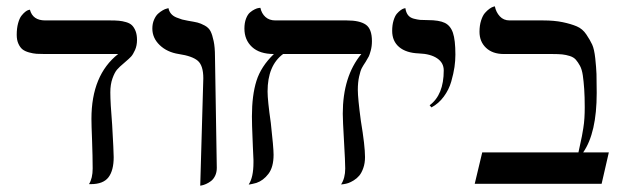

<svg xmlns="http://www.w3.org/2000/svg" viewBox="-20 -585 1978 611"><path d="M331.1 -291Q331.1 -258.3 336.9 -188Q341.8 -102.5 341.8 -85Q341.8 -42.5 325.2 -20.8Q308.6 1 269 1H263.2Q274.9 -17.6 274.9 -48.8Q274.9 -85.4 272.9 -141.1Q271 -187 271 -207Q271 -346.2 356 -413.1H123Q106.9 -413.1 96.2 -413.8Q85.4 -414.6 72.3 -418.2Q59.1 -421.9 51.5 -428Q43.9 -434.1 38.6 -445.8Q33.2 -457.5 33.2 -474.1Q33.2 -495.1 37.6 -511Q42 -526.9 48.1 -534.7Q54.2 -542.5 60.3 -547.4Q66.4 -552.2 70.8 -553.2L75.2 -554.2Q84 -520 124 -520H331.1Q347.2 -520 358.2 -519Q369.1 -518.1 381.1 -514.6Q393.1 -511.2 399.9 -504.6Q406.7 -498 411.4 -486.3Q416 -474.6 416 -458Q416 -439.9 409.7 -425.8Q403.3 -411.6 397.2 -405Q391.1 -398.4 377.9 -387.2Q375.5 -384.8 374 -383.8Q360.4 -372.6 352.5 -363.5Q344.7 -354.5 337.9 -335.4Q331.1 -316.4 331.1 -291Z M617.2 5.9 627 -335.9Q627 -376.5 609.4 -391.6Q591.8 -406.7 548.8 -413.1Q511.7 -418.9 488.3 -441.4Q464.8 -463.9 464.8 -494.1Q464.8 -509.8 470.2 -522.2Q475.6 -534.7 482.9 -541.3Q490.2 -547.9 497.8 -552.2Q505.4 -556.6 510.7 -557.6L516.1 -559.1Q518.1 -548.8 524.4 -541.3Q530.8 -533.7 541.7 -529.3Q552.7 -524.9 559.6 -522.9Q566.4 -521 578.1 -519Q598.6 -515.6 608.6 -513.2Q618.7 -510.7 631.6 -503.7Q644.5 -496.6 650.1 -485.4Q655.8 -474.1 659.9 -454.3Q664.1 -434.6 664.1 -405.8Q664.6 -376.5 667 -228.3Q669.4 -80.1 669.9 -50.8Q669.9 -36.6 664.6 -25.6Q659.2 -14.6 651.4 -8.8Q643.6 -2.9 635.7 0.5Q627.9 3.9 622.6 4.9Z M1118.7 -298.8Q1118.7 -272.5 1128.4 -200.2Q1141.6 -121.1 1141.6 -85Q1141.6 -65.9 1136.2 -50.5Q1130.9 -35.2 1123.3 -26.1Q1115.7 -17.1 1105.7 -11Q1095.7 -4.9 1088.4 -2.4Q1081.1 0 1073.7 1L1065.4 2Q1078.6 -18.1 1078.6 -48.8Q1078.6 -69.8 1074.7 -136.2Q1070.8 -202.6 1070.8 -223.1Q1070.8 -341.8 1129.9 -413.1H880.9Q831.5 -376.5 831.5 -293.9Q831.5 -265.6 841.8 -193.8Q850.6 -114.7 850.6 -92.8Q850.6 -53.2 834.2 -31.7Q817.9 -10.3 795.9 -2.9Q789.6 -1 783.4 0.2Q777.3 1.5 774.4 2H771.5Q786.6 -20.5 786.6 -67.9V-76.2Q786.6 -85.9 784.7 -118.2Q784.7 -122.6 784.2 -131.1Q783.7 -139.6 783.7 -144Q781.7 -188 781.7 -214.8Q781.7 -281.7 796.1 -327.6Q810.5 -373.5 851.6 -413.1Q806.2 -413.1 782 -435.5Q757.8 -458 757.8 -494.1Q757.8 -512.2 762.9 -525.6Q768.1 -539.1 775.6 -545.4Q783.2 -551.8 790.8 -555.4Q798.3 -559.1 803.7 -559.6L808.6 -560.1Q812.5 -542 824.7 -531Q836.9 -520 856.4 -520H1083.5Q1124.5 -520 1144 -506.6Q1163.6 -493.2 1163.6 -454.1Q1163.6 -438 1159.9 -424.3Q1156.2 -410.6 1153.6 -405.5Q1150.9 -400.4 1143.6 -388.2Q1135.7 -376.5 1131.3 -368.2Q1127 -359.9 1122.8 -341.3Q1118.7 -322.8 1118.7 -298.8Z M1353 -243.2 1347.2 -250Q1392.1 -283.2 1392.1 -360.8Q1392.1 -385.3 1371.1 -399.4Q1350.1 -413.6 1313 -415Q1272.5 -416.5 1250.2 -435.3Q1228 -454.1 1228 -486.8Q1228 -505.4 1232.4 -519.8Q1236.8 -534.2 1242.9 -541.3Q1249 -548.3 1255.1 -552.7Q1261.2 -557.1 1265.6 -558.1L1270 -559.1Q1272 -545.4 1278.3 -537.1Q1284.7 -528.8 1296.6 -525.6Q1308.6 -522.5 1317.1 -521.7Q1325.7 -521 1341.3 -521Q1377.4 -521 1395.5 -512.2Q1413.6 -503.4 1421.4 -480.5Q1429.2 -457.5 1429.2 -411.1Q1429.2 -392.1 1426.3 -371.6Q1423.3 -351.1 1416 -325.4Q1408.7 -299.8 1392.3 -277.6Q1376 -255.4 1353 -243.2Z M1708.5 -520Q1744.1 -520 1770.8 -514.4Q1797.4 -508.8 1815.7 -501Q1834 -493.2 1845.9 -475.3Q1857.9 -457.5 1864.5 -443.1Q1871.1 -428.7 1874.3 -399.4Q1877.4 -370.1 1878.2 -349.4Q1878.9 -328.6 1878.9 -289.1Q1878.9 -162.1 1835.9 -100.1H1917.5L1894.5 0H1490.7L1514.6 -100.1H1820.8Q1821.8 -105.5 1825.9 -124Q1830.1 -142.6 1831.8 -151.6Q1833.5 -160.6 1836.2 -177Q1838.9 -193.4 1839.8 -209.5Q1840.8 -225.6 1840.8 -243.2Q1840.8 -277.3 1839.1 -301.8Q1837.4 -326.2 1834.7 -345Q1832 -363.8 1825.7 -375.5Q1819.3 -387.2 1812.5 -395Q1805.7 -402.8 1793.5 -406.7Q1781.2 -410.6 1769 -411.9Q1756.8 -413.1 1737.8 -413.1H1583.5Q1547.4 -413.1 1526.6 -432.9Q1505.9 -452.6 1505.9 -483.9Q1505.9 -503.9 1511 -519.8Q1516.1 -535.6 1523.2 -543.7Q1530.3 -551.8 1537.4 -556.9Q1544.4 -562 1549.8 -563.5L1554.7 -564.9Q1558.6 -545.9 1570.6 -533Q1582.5 -520 1601.6 -520Z"/></svg>

Font: Common Serif
Style: Regular
Weight: 400
Designer: Philipp H. Poll, Khaled Hosny
Foundry: Stefan Peev, Context Ltd.
Version: Version 1.026